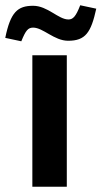

<svg xmlns="http://www.w3.org/2000/svg" viewBox="-72 -710 386 730"><path d="M51 -500V0H182V-500ZM-52 -566 9 -553C26 -595 35 -605 54 -605C92 -605 134 -555 187 -555C253 -555 274 -586 294 -677L233 -690C216 -646 205 -636 188 -636C150 -636 109 -688 54 -688C-5 -688 -32 -664 -52 -566Z"/></svg>

Font: LT Wave Alt Bold
Style: Regular
Weight: 700
Designer: Daniel Lyons
Version: Version 2.5 (Glyphs App)